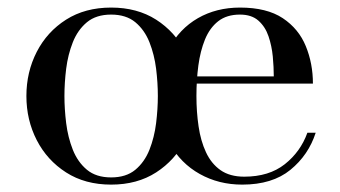

<svg xmlns="http://www.w3.org/2000/svg" viewBox="-20 -490 921 520"><path d="M281 10Q210.5 10 159 -23Q107.5 -56 79.5 -110.5Q51.5 -165 51.5 -230Q51.5 -295 79.5 -349.5Q107.5 -404 159 -436.8Q210.5 -469.5 281 -469.5Q351.5 -469.5 402.8 -436.8Q454 -404 481.8 -349.5Q509.5 -295 509.5 -230Q509.5 -165 481.8 -110.5Q454 -56 402.8 -23Q351.5 10 281 10ZM281 -9.5Q321.5 -9.5 346.5 -30.2Q371.5 -51 384.8 -84.5Q398 -118 402.8 -156.5Q407.5 -195 407.5 -230Q407.5 -265.5 402.8 -303.8Q398 -342 384.8 -375.5Q371.5 -409 346.5 -429.8Q321.5 -450.5 281 -450.5Q240.5 -450.5 215.5 -429.8Q190.5 -409 177.2 -375.5Q164 -342 159.2 -303.8Q154.5 -265.5 154.5 -230Q154.5 -195 159.2 -156.5Q164 -118 177.2 -84.5Q190.5 -51 215.5 -30.2Q240.5 -9.5 281 -9.5ZM636 10Q572.5 10 521 -18.8Q469.5 -47.5 439.2 -101.2Q409 -155 409 -230Q409 -305 437.5 -358.5Q466 -412 516 -440.8Q566 -469.5 630 -469.5Q702.5 -469.5 745.8 -440.8Q789 -412 808.2 -365Q827.5 -318 827.5 -263.5H476.5V-283H721.5Q721.5 -308 718.8 -337Q716 -366 707.2 -391.8Q698.5 -417.5 680 -434Q661.5 -450.5 630 -450.5Q594 -450.5 571 -432.5Q548 -414.5 535.2 -383.2Q522.5 -352 517.2 -312.5Q512 -273 512 -230Q512 -187 517.8 -147.8Q523.5 -108.5 537.8 -77.8Q552 -47 577.2 -29.2Q602.5 -11.5 641.5 -11.5Q708.5 -11.5 751.2 -45.2Q794 -79 812.5 -130.5H835Q815.5 -70 766.5 -30Q717.5 10 636 10Z"/></svg>

Font: Bodoni Moda SC 11pt
Style: Regular
Weight: 400
Version: Version 2.005